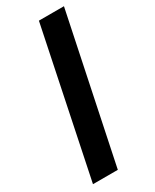

<svg xmlns="http://www.w3.org/2000/svg" viewBox="-190 -779 669 830"><g transform="rotate(-30 144.0 -364.5)"><path d="M163 -729H288L136 0H12Z"/></g></svg>

Font: Mona Sans SemiBold
Style: Italic
Weight: 600
Italic angle: -11.7°
Designer: Deni Anggara
Foundry: GitHub
Version: Version 2.000